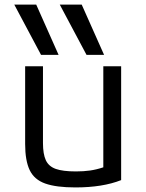

<svg xmlns="http://www.w3.org/2000/svg" viewBox="-20 -810 640 840"><path d="M310 10Q226 10 178 -7Q130 -24 110 -65.5Q90 -107 90 -180V-520H168V-184Q168 -136 180.5 -109Q193 -82 224 -71Q255 -60 312 -60Q346 -60 374 -64Q402 -68 432 -78V-520H510V-22Q429 10 310 10ZM159.5 -570 42.4 -790H138.4L236.3 -570ZM358.5 -570 241.4 -790H337.4L435.3 -570Z"/></svg>

Font: M PLUS Code Latin 60
Style: Regular
Weight: 400
Width: 7
Monospace: yes
Designer: Coji Morishita
Foundry: UNDERFOREST DESIGN
Version: Version 1.005; ttfautohint (v1.8.3)